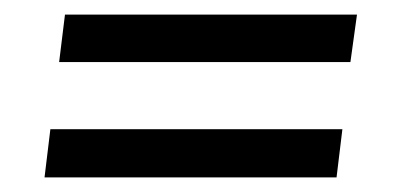

<svg xmlns="http://www.w3.org/2000/svg" viewBox="-20 -388 561 263"><path d="M41 -145 49 -211H449L441 -145ZM61 -303 69 -368H469L460 -303Z"/></svg>

Font: Faustina Light Medium
Style: Italic
Weight: 500
Italic angle: -8°
Version: Version 1.200